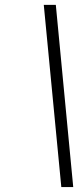

<svg xmlns="http://www.w3.org/2000/svg" viewBox="-20 -718 332 786"><path d="M208.5 -698.2 279.8 47.9H231L159.2 -698.2Z"/></svg>

Font: Linux Biolinum
Style: Italic
Weight: 400
Italic angle: -12°
Designer: Philipp H. Poll
Foundry: Philipp H. Poll
Version: Version 1.1.3 ; ttfautohint (v0.9)